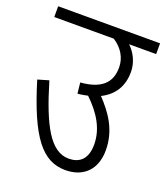

<svg xmlns="http://www.w3.org/2000/svg" viewBox="-119 -705 682 788"><g transform="rotate(20 222.5 -311.0)"><path d="M0 -622V-575H260C299 -550 321 -513 321 -471C321 -402 279 -366 192 -359L197 -312C213 -313 227 -316 241 -319C296 -266 333 -208 333 -139C333 -71 297 -49 254 -49C175 -49 124 -142 70 -324L22 -310C92 -80 157 0 257 0C335 0 386 -48 386 -133C386 -223 339 -285 291 -336C345 -363 373 -408 373 -470C373 -511 355 -548 327 -575H445V-622Z"/></g></svg>

Font: Noto Sans Devanagari Condensed Light
Style: Regular
Weight: 300
Width: 3
Designer: Jelle Bosma - Monotype Design Team
Foundry: Monotype Imaging Inc.
Version: Version 2.004